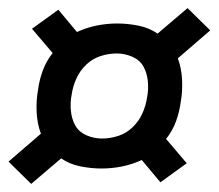

<svg xmlns="http://www.w3.org/2000/svg" viewBox="-20 -577 540 474"><path d="M57 -123 1 -178 81 -247Q72 -271 70.5 -299.5Q69 -328 74 -356Q77 -379 85.5 -402.5Q94 -426 110 -446L59 -506L124 -553L170 -498Q194 -509 219 -514Q244 -519 269 -519Q296 -519 322.5 -513.5Q349 -508 369 -494L443 -557L499 -502L419 -433Q428 -409 429.5 -380.5Q431 -352 426 -324Q423 -301 414.5 -277.5Q406 -254 390 -234L441 -174L376 -127L330 -182Q306 -171 281 -166Q256 -161 231 -161Q204 -161 177.5 -166.5Q151 -172 131 -186ZM232 -235Q252 -235 272 -241.5Q292 -248 307.5 -263Q323 -278 331.5 -297Q340 -316 343 -336Q347 -356 345 -376.5Q343 -397 334 -413Q325 -429 306.5 -437Q288 -445 268 -445Q248 -445 228 -438.5Q208 -432 192.5 -417Q177 -402 168.5 -383Q160 -364 157 -344Q153 -324 155 -303.5Q157 -283 166 -267Q175 -251 193.5 -243Q212 -235 232 -235Z"/></svg>

Font: Iosevka SS18 Semibold
Style: Italic
Weight: 600
Italic angle: -9°
Monospace: yes
Designer: Belleve Invis
Foundry: Belleve Invis
Version: Version 25.1.1; ttfautohint (v1.8.4)